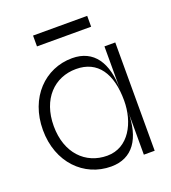

<svg xmlns="http://www.w3.org/2000/svg" viewBox="-122 -742 743 833"><g transform="rotate(-20 250.0 -325.0)"><path d="M250 0C350 0 400 -75 400 -200V0H450V-500H400V-300C400 -425 350 -500 250 -500C125 -500 25 -400 25 -250C25 -100 125 0 250 0ZM75 -250C75 -375 150 -450 250 -450C350 -450 400 -375 400 -250C400 -150 350 -50 250 -50C150 -50 75 -125 75 -250ZM125 -600H375V-650H125Z"/></g></svg>

Font: LS-VG5000 Light
Style: Regular
Weight: 400
Designer: Justin Bihan, 2021
Foundry: Justin Bihan, 2021
Version: Version 1.000;Glyphs 3.1.2 (3151)